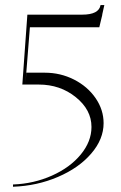

<svg xmlns="http://www.w3.org/2000/svg" viewBox="-20 -545 469 743"><path d="M66.4 -217.8 85.9 -488.3H99.6H297.9Q362.8 -488.3 369.1 -525.4H383.8Q383.3 -523.4 375.5 -488.3H376L370.1 -463.9L364.3 -439.5H95.7L78.1 -217.8L82 -263.7H153.3Q213.9 -263.7 266.4 -237.1Q318.8 -210.4 349.9 -165.3Q380.9 -120.1 380.9 -68.4Q380.9 -6.3 333 49.3Q285.2 105 204.3 139.6Q123.5 174.3 30.3 177.7V168.9Q110.8 166 181.2 134.5Q251.5 103 292.7 52.7Q334 2.4 334 -53.7Q334 -120.1 273.4 -168.9Q212.9 -217.8 129.9 -217.8H78.1Z"/></svg>

Font: Elaris
Style: Regular
Weight: 500
Version: Version 1.0